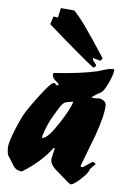

<svg xmlns="http://www.w3.org/2000/svg" viewBox="-56 -807 580 898"><g transform="rotate(5 233.5 -358.5)"><path d="M467 -498Q464 -476 448 -441Q432 -406 418 -393Q401 -385 371 -364Q381 -359 410 -362Q441 -354 441 -333Q441 -287 405 -186Q377 -113 349 -40L352 -35H360L404 -64L417 -58V-52Q401 -38 393 -28Q392 -13 358 18.5Q324 50 310 50Q305 50 270 18Q251 1 232 -15Q210 -37 210 -57Q210 -62 222 -112L217 -113Q161 -40 77 10Q56 8 45 -3Q38 -9 26 -31Q17 -45 8 -59Q3 -70 3 -96Q3 -119 30 -185Q55 -245 73 -273Q91 -301 129 -351Q178 -415 189 -415H195L206 -405L212 -407L214 -412Q203 -422 192.5 -432Q182 -442 183 -457L186 -462Q312 -470 390 -488Q408 -494 428 -499.5Q448 -505 464 -505ZM289 -336Q277 -335 253 -330Q240 -325 225 -301Q214 -283 203 -265Q174 -218 157 -157L161 -155Q186 -157 235 -233Q280 -302 289 -336ZM150 -688 162 -725 183 -722 193 -767 255 -762Q289 -735 408 -550L399 -538Q377 -543 364 -548Q363 -546 363 -544Q363 -537 380 -517Q380 -504 367 -504Q310 -547 150 -688Z"/></g></svg>

Font: Ode an Erik AH
Style: Regular
Weight: 400
Designer: Andreas Höfeld
Foundry: Fontgrube AH
Version: Version 2.00